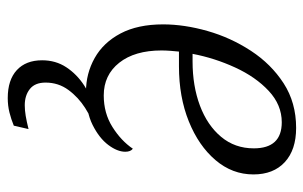

<svg xmlns="http://www.w3.org/2000/svg" viewBox="-168 -418 803 508"><g transform="rotate(90 234.0 -164.5)"><path d="M223 10Q175 10 134 -13Q93 -36 69 -81.5Q45 -127 45 -194Q45 -250 62.5 -311.5Q80 -373 115 -426.5Q150 -480 201 -513Q252 -546 319 -546Q377 -546 409.5 -516Q442 -486 442 -433Q442 -377 404 -332.5Q366 -288 301.5 -262Q237 -236 156 -236H117Q116 -227 115 -214Q114 -201 114 -190Q114 -119 146.5 -78Q179 -37 233 -37Q280 -37 316.5 -60Q353 -83 374 -114Q382 -108 382 -94Q382 -73 364 -49Q346 -25 311 -7.5Q276 10 223 10ZM143 -272Q208 -272 260 -291.5Q312 -311 342.5 -347.5Q373 -384 373 -434Q373 -508 304 -508Q258 -508 221 -473.5Q184 -439 159 -384.5Q134 -330 123 -272ZM240 217Q192 217 166 193Q140 169 140 126Q140 90 158.5 62Q177 34 207 14.5Q237 -5 272 -15H323Q295 -6 266.5 12Q238 30 218.5 56.5Q199 83 199 117Q199 145 216 158.5Q233 172 259 172Q272 172 287 169.5Q302 167 322 162L313 201Q296 208 278 212.5Q260 217 240 217Z"/></g></svg>

Font: Noto Serif Light
Style: Italic
Weight: 300
Italic angle: -12°
Designer: Monotype Design Team
Foundry: Monotype Imaging Inc.
Version: Version 2.013